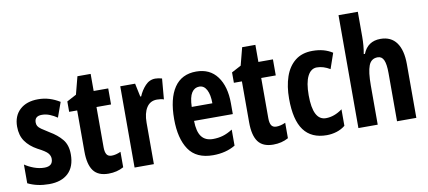

<svg xmlns="http://www.w3.org/2000/svg" viewBox="-70 -1012 2839 1273"><g transform="rotate(-10 1350.0 -375.0)"><path d="M347 -160Q347 -77 301 -33.5Q255 10 172 10Q91 10 29 -21V-147Q55 -129 90 -116Q125 -103 160 -103Q217 -103 217 -153Q217 -173 202.5 -190.5Q188 -208 135 -235Q84 -263 56 -303Q28 -343 28 -402Q28 -474 73 -515.5Q118 -557 196 -557Q236 -557 271.5 -546Q307 -535 341 -514L305 -414Q282 -430 256 -440.5Q230 -451 203 -451Q154 -451 154 -408Q154 -394 160 -383.5Q166 -373 183 -361Q200 -349 234 -328Q284 -299 315.5 -261Q347 -223 347 -160Z M613 -104Q641 -104 674 -119V-15Q629 10 572 10Q502 10 470.5 -32.5Q439 -75 439 -163V-439H385V-509L449 -543L480 -662H569V-547H667V-439H569V-168Q569 -136 579 -120Q589 -104 613 -104Z M985 -557Q1005 -557 1030 -550L1018 -411Q1000 -418 972 -418Q926 -418 902 -380.5Q878 -343 878 -279V0H748V-547H848L867 -457H873Q889 -496 917.5 -526.5Q946 -557 985 -557Z M1260 -556Q1352 -556 1401.5 -489Q1451 -422 1451 -309V-236H1190Q1191 -164 1216.5 -130Q1242 -96 1294 -96Q1329 -96 1360 -105Q1391 -114 1426 -136V-28Q1362 10 1276 10Q1163 10 1112.5 -65Q1062 -140 1062 -270Q1062 -408 1112 -482Q1162 -556 1260 -556ZM1263 -454Q1231 -454 1212 -425Q1193 -396 1191 -330H1330Q1330 -388 1312.5 -421Q1295 -454 1263 -454Z M1722 -104Q1750 -104 1783 -119V-15Q1738 10 1681 10Q1611 10 1579.5 -32.5Q1548 -75 1548 -163V-439H1494V-509L1558 -543L1589 -662H1678V-547H1776V-439H1678V-168Q1678 -136 1688 -120Q1698 -104 1722 -104Z M2041 10Q1938 10 1887 -59Q1836 -128 1836 -271Q1836 -354 1858 -418.5Q1880 -483 1926 -520Q1972 -557 2043 -557Q2084 -557 2116.5 -548Q2149 -539 2177 -521L2141 -417Q2096 -444 2053 -444Q2013 -444 1990.5 -400Q1968 -356 1968 -271Q1968 -102 2055 -102Q2111 -102 2166 -142V-31Q2140 -10 2107.5 0Q2075 10 2041 10Z M2385 -591Q2385 -562 2382.5 -533Q2380 -504 2375 -477H2383Q2415 -557 2501 -557Q2572 -557 2608.5 -506.5Q2645 -456 2645 -361V0H2515V-324Q2515 -384 2502.5 -412Q2490 -440 2462 -440Q2418 -440 2401.5 -397.5Q2385 -355 2385 -263V0H2255V-760H2385Z"/></g></svg>

Font: Noto Sans Armenian ExtraCondensed
Style: Bold
Weight: 700
Width: 2
Designer: Monotype Design Team
Foundry: Monotype Imaging Inc.
Version: Version 2.008; ttfautohint (v1.8.4.7-5d5b)